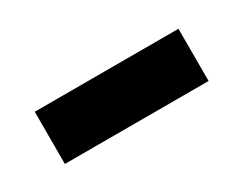

<svg xmlns="http://www.w3.org/2000/svg" viewBox="-30 -402 326 258"><g transform="rotate(-30 133.5 -272.5)"><path d="M22 -232H245V-313H22Z"/></g></svg>

Font: Noto Serif Condensed Medium
Style: Regular
Weight: 500
Width: 3
Designer: Monotype Design Team
Foundry: Monotype Imaging Inc.
Version: Version 2.015